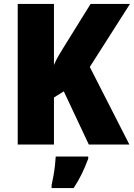

<svg xmlns="http://www.w3.org/2000/svg" viewBox="-20 -734 680 975"><path d="M637 0H431L304 -270L254 -239V0H70V-714H254V-404Q263 -426 276.5 -449.5Q290 -473 304 -495L440 -714H640L436 -394ZM428 72Q413 112 396 147.5Q379 183 354 221H242V207Q246 188 251 161Q256 134 259 107Q262 80 263 61H428Z"/></svg>

Font: Noto Sans Hebrew SemiCondensed Black
Style: Regular
Weight: 900
Width: 4
Designer: Ben Nathan
Foundry: Google LLC
Version: Version 3.001; ttfautohint (v1.8.4.7-5d5b)